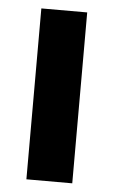

<svg xmlns="http://www.w3.org/2000/svg" viewBox="-45 -578 361 611"><g transform="rotate(5 135.5 -273.0)"><path d="M62.5 0V-545.9H209V0Z"/></g></svg>

Font: Inter-Bold
Style: Bold
Weight: 700
Designer: Rasmus Andersson
Foundry: rsms
Version: Version 4.000;git-a52131595